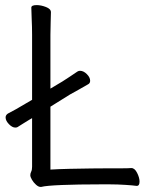

<svg xmlns="http://www.w3.org/2000/svg" viewBox="-20 -725 587 754"><path d="M516 5Q503 3 472 1Q441 -1 413 -1H372Q287 -1 224 1.5Q161 4 142 9H139Q131 9 121.5 0.5Q112 -8 105.5 -19Q99 -30 99 -37Q99 -44 102.5 -51Q106 -58 106 -70V-261Q106 -261 95.5 -255Q85 -249 72 -240.5Q59 -232 49 -226Q46 -224 40 -224Q28 -224 15 -237.5Q2 -251 2 -264Q2 -273 11 -279Q25 -286 43.5 -296.5Q62 -307 82 -319L106 -333V-589Q106 -620 104.5 -649Q103 -678 103 -695Q103 -705 124 -705Q141 -705 160.5 -697.5Q180 -690 180 -677Q180 -665 179 -639.5Q178 -614 178 -588V-377L225 -405Q237 -413 252 -422.5Q267 -432 284 -444Q289 -447 294 -447Q308 -447 321 -434Q334 -421 334 -408Q334 -398 326 -394Q306 -382 287.5 -372Q269 -362 255 -354L178 -306V-59Q209 -61 253 -62Q297 -63 340.5 -63.5Q384 -64 412 -64Q435 -64 458.5 -64Q482 -64 495 -65H496Q509 -65 518.5 -46Q528 -27 528 -12Q528 5 517 5Z"/></svg>

Font: Moon Stars Kai HW
Style: Regular
Weight: 400
Designer: GuiWonder
Version: Version 1.101